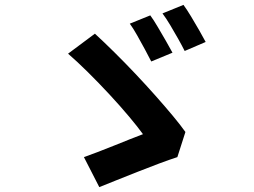

<svg xmlns="http://www.w3.org/2000/svg" viewBox="-20 -782 1040 787"><path d="M596 -719Q610 -700 627 -671Q644 -642 660.5 -613.5Q677 -585 687 -566L600 -530Q589 -552 573.5 -580.5Q558 -609 542 -637.5Q526 -666 512 -685ZM732 -762Q746 -743 763.5 -714Q781 -685 797 -657Q813 -629 823 -610L737 -573Q726 -595 710 -623.5Q694 -652 677.5 -679.5Q661 -707 646 -727ZM707 -138Q676 -128 633 -112Q590 -96 543.5 -77.5Q497 -59 455.5 -42.5Q414 -26 387 -15L324 -138Q347 -146 379.5 -158.5Q412 -171 447 -185Q482 -199 513 -211.5Q544 -224 566 -232Q546 -260 510 -303Q474 -346 429.5 -394Q385 -442 340 -486.5Q295 -531 259 -562L369 -644Q406 -610 449 -567.5Q492 -525 535 -479.5Q578 -434 617.5 -389.5Q657 -345 689 -306.5Q721 -268 740 -241Z"/></svg>

Font: Farlight84_Sys_V01
Style: Bold
Weight: 700
Designer: Monotype Design Team, Nadine Chahine and Nizar Qandah
Foundry: Monotype Imaging Inc.
Version: Version 2.004;October 31, 2024;FontCreator 14.0.0.2814 64-bi